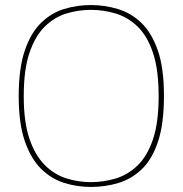

<svg xmlns="http://www.w3.org/2000/svg" viewBox="-20 -730 723 760"><path d="M340 10Q285 10 234 -6Q183 -22 142.5 -62Q102 -102 78 -172Q54 -242 54 -349Q54 -459 78 -529.5Q102 -600 142.5 -639.5Q183 -679 234 -694.5Q285 -710 340 -710Q394 -710 446 -694.5Q498 -679 539 -640Q580 -601 604.5 -531Q629 -461 629 -351Q629 -240 605.5 -169.5Q582 -99 541 -60Q500 -21 448 -5.5Q396 10 340 10ZM340 -9Q390 -9 438 -23.5Q486 -38 524.5 -75Q563 -112 585.5 -178.5Q608 -245 608 -349Q608 -454 585.5 -521Q563 -588 524.5 -625Q486 -662 438 -676.5Q390 -691 340 -691Q290 -691 242.5 -676.5Q195 -662 157 -624.5Q119 -587 96.5 -520.5Q74 -454 74 -349Q74 -247 96.5 -181Q119 -115 157 -77Q195 -39 242.5 -24Q290 -9 340 -9Z"/></svg>

Font: Georama Thin
Style: Regular
Weight: 100
Designer: Jean-Baptiste Levee
Foundry: Production Type
Version: Version 1.000